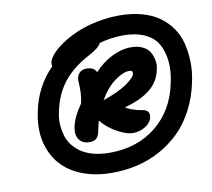

<svg xmlns="http://www.w3.org/2000/svg" viewBox="-82 -981 1037 939"><g transform="rotate(-10 436.5 -512.0)"><path d="M402.8 -136.2Q319.8 -136.2 254.4 -161.4Q189 -186.5 148.4 -232.9Q107.9 -279.3 92.5 -345.5Q77.1 -411.6 94.2 -493.2Q119.1 -616.2 202.1 -699.2Q200.7 -709 202.1 -720.2Q206.1 -737.8 225.1 -759.8Q244.1 -781.7 277.8 -804.4Q311.5 -827.1 354 -845.7Q396.5 -864.3 452.9 -876.2Q509.3 -888.2 567.9 -888.2Q629.4 -888.2 679.7 -874.3Q730 -860.4 764.9 -835.4Q799.8 -810.5 824.5 -775.6Q849.1 -740.7 859.9 -698.2Q870.6 -655.8 872.3 -607.4Q874 -559.1 862.8 -506.8Q847.7 -432.1 815.2 -370.4Q782.7 -308.6 738.8 -265.6Q694.8 -222.7 640.1 -193.1Q585.4 -163.6 525.9 -149.9Q466.3 -136.2 402.8 -136.2ZM195.8 -473.1Q188.5 -441.9 190.7 -412.4Q192.9 -382.8 200.7 -356.2Q208.5 -329.6 226.3 -307.4Q244.1 -285.2 268.8 -269Q293.5 -252.9 328.9 -243.9Q364.3 -234.9 407.2 -234.9Q543.9 -234.9 638.2 -311Q732.4 -387.2 758.8 -518.1Q772.5 -578.6 766.8 -628.7Q761.2 -678.7 740 -714.4Q718.8 -750 674.3 -769.8Q629.9 -789.6 565.9 -789.1Q502.9 -787.6 451.2 -772Q440.9 -749.5 391.1 -723.1Q303.2 -676.3 257.6 -616.5Q211.9 -556.6 195.8 -473.1ZM318.8 -303.2Q284.7 -303.2 267.8 -325.9Q251 -348.6 257.8 -384.8Q265.6 -433.1 310.1 -497.1Q316.4 -526.4 317.4 -552.5Q318.4 -578.6 315.9 -606Q314.9 -628.9 327.9 -644.5Q340.8 -660.2 366.2 -660.2Q401.9 -660.2 414.1 -633.8Q452.6 -675.8 501.2 -700.4Q549.8 -725.1 597.2 -725.1Q630.4 -725.1 654.3 -713.6Q678.2 -702.1 689.5 -683.6Q700.7 -665 705.1 -641.6Q709.5 -618.2 703.1 -594.2Q691.4 -536.6 645 -499.5Q598.6 -462.4 518.1 -440.9Q544.9 -422.4 596.2 -413.1Q617.2 -411.1 626 -400.1Q634.8 -389.2 630.9 -372.1Q626.5 -346.7 598.4 -328.4Q570.3 -310.1 534.2 -310.1Q505.4 -310.1 459.7 -334.5Q414.1 -358.9 380.9 -398.9Q373.5 -371.6 370.1 -354Q365.2 -325.2 353.3 -314.2Q341.3 -303.2 318.8 -303.2ZM569.8 -612.8Q538.6 -612.8 496.3 -581.8Q454.1 -550.8 420.9 -493.2Q497.1 -519 539.3 -548.1Q581.5 -577.1 585 -595.2Q586.4 -604 583.3 -608.4Q580.1 -612.8 569.8 -612.8Z"/></g></svg>

Font: Shantell Sans Irregular
Style: Italic
Weight: 600
Italic angle: -11.31°
Designer: Stephen Nixon, Anya Danilova, Shantell Martin
Foundry: Arrow Type
Version: Version 1.006;[9816181b4]